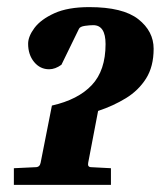

<svg xmlns="http://www.w3.org/2000/svg" viewBox="-20 -520 464 540"><path d="M19 0V-46.9L80.1 -49.8Q91.8 -49.8 94.2 -62L126 -223.1Q199.7 -239.7 238.3 -280.8Q276.9 -321.8 276.9 -396Q276.9 -449.2 242.2 -449.2Q232.4 -449.2 218.8 -447.3Q205.1 -445.3 202.1 -439L152.8 -337.9Q135.3 -325.2 118.2 -325.2Q92.8 -325.2 75.9 -345.7Q59.1 -366.2 59.1 -397Q59.1 -417.5 76.9 -441.4Q94.7 -465.3 132.8 -482.7Q170.9 -500 231 -500Q325.7 -500 368.9 -466.1Q412.1 -432.1 412.1 -382.8Q412.1 -333 390.9 -299.3Q369.6 -265.6 334.2 -243.9Q298.8 -222.2 255.9 -208L228 -62Q225.6 -49.8 236.8 -49.8L292 -46.9V0Z"/></svg>

Font: Charis
Style: Bold Italic
Weight: 700
Italic angle: -11°
Designer: Walt Agee, Miriam Martin, Annie Olsen, Victor Gaultney, Lorna Priest, Alan Ward, Bob Hallissy, Martin Hosken, Sharon Cor
Foundry: SIL Global
Version: Version 7.000